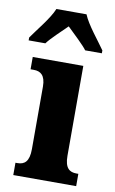

<svg xmlns="http://www.w3.org/2000/svg" viewBox="-114 -813 514 860"><g transform="rotate(10 143.0 -383.0)"><path d="M-27 -619V-606H49C67 -631 112 -672 139 -699C164 -675 219 -623 230 -606H306V-619C280 -657 226 -721 208 -766H71C53 -721 -1 -657 -27 -619ZM10 0H296V-56H287C256 -56 234 -71 234 -127V-536H4V-480H19C49 -480 72 -465 72 -413V-129C72 -72 51 -56 19 -56H10Z"/></g></svg>

Font: Noto Serif Devanagari ExtraCondensed Black
Style: Regular
Weight: 900
Width: 2
Designer: Universal Thirst, Indian Type Foundry and the Monotype Design Team
Foundry: Monotype Imaging Inc.
Version: Version 2.004